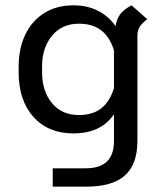

<svg xmlns="http://www.w3.org/2000/svg" viewBox="-20 -501 618 721"><path d="M533 -429Q512 -413 504 -399.5Q496 -386 496 -365V28Q496 116 449 158Q402 200 302 200H178V131H302Q355 131 381.5 105.5Q408 80 408 28V-72Q359 0 256 0Q161 0 105.5 -62Q50 -124 50 -230V-251Q50 -318 74.5 -370Q99 -422 145.5 -451.5Q192 -481 256 -481Q307 -481 347 -461Q387 -441 414 -403Q418 -429 431 -447Q444 -465 474 -481ZM408 -170V-312Q392 -363 359.5 -387.5Q327 -412 276 -412Q213 -412 175.5 -367Q138 -322 138 -251V-230Q138 -159 175 -114Q212 -69 276 -69Q328 -69 360 -94Q392 -119 408 -170Z"/></svg>

Font: KoHo Medium
Style: Regular
Weight: 500
Version: Version 1.000; ttfautohint (v1.6)